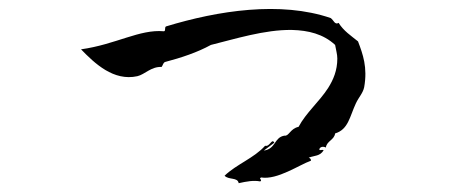

<svg xmlns="http://www.w3.org/2000/svg" viewBox="-20 -439 1040 436"><path d="M807 -241C815 -286 804 -316 793 -345C777 -358 760 -369 749 -387C740 -382 738 -393 731 -398C617 -437 475 -415 357 -379C353 -377 357 -368 352 -368C297 -373 243 -338 164 -327C195 -295 238 -254 292 -266C309 -270 323 -288 347 -287C350 -291 350 -295 354 -298C392 -308 428 -320 459 -337C512 -350 581 -372 643 -371C680 -370 714 -362 741 -337C743 -325 746 -316 746 -306C746 -279 737 -258 725 -239C705 -208 675 -183 658 -151C639 -147 636 -129 626 -131C602 -127 607 -101 579 -97C579 -97 598 -111 603 -115C597 -126 593 -105 582 -108C557 -80 517 -66 490 -40C499 -30 520 -37 522 -23C540 -27 556 -30 571 -27C577 -31 566 -33 573 -36C610 -30 660 -65 686 -74C687 -79 681 -81 681 -81C694 -86 707 -84 715 -98C710 -100 706 -96 705 -100C707 -106 714 -107 720 -104C722 -119 739 -121 741 -136C771 -145 774 -174 788 -204C795 -219 804 -227 807 -241Z"/></svg>

Font: Yuji Syuku Std R
Style: Regular
Weight: 400
Designer: Kataoka Yuji
Foundry: Kinuta Font Factory
Version: Version 3.000;hotconv 1.0.111;makeotfexe 2.5.65597